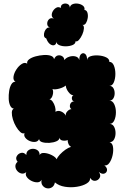

<svg xmlns="http://www.w3.org/2000/svg" viewBox="-20 -833 706 1080"><path d="M289 193Q285 213 271.5 221Q258 229 243.5 226Q229 223 219.5 210.5Q210 198 214 178Q207 192 190.5 192.5Q174 193 157 184.5Q140 176 130.5 162.5Q121 149 128 135Q115 146 101 143Q87 140 77 128.5Q67 117 66.5 102.5Q66 88 79 77Q66 61 74 46Q82 31 98.5 27Q115 23 128 39Q128 21 139.5 12.5Q151 4 165.5 4Q180 4 191.5 12.5Q203 21 203 39Q209 26 229.5 27.5Q250 29 271 39.5Q292 50 299 63Q303 51 317 36Q331 21 348 9Q365 -3 380 -7Q370 -12 365 -23.5Q360 -35 361 -45Q347 -40 332 -42.5Q317 -45 314 -59Q315 -46 298 -38.5Q281 -31 258.5 -29.5Q236 -28 218.5 -33Q201 -38 200 -51Q194 -37 179 -35Q164 -33 148 -39.5Q132 -46 122.5 -58Q113 -70 118 -84Q107 -79 94.5 -90Q82 -101 70.5 -120.5Q59 -140 52.5 -161.5Q46 -183 46.5 -200Q47 -217 58 -222Q45 -223 37.5 -238.5Q30 -254 29 -276.5Q28 -299 31.5 -321.5Q35 -344 44 -359Q53 -374 67 -373Q53 -382 56 -402Q59 -422 72 -442Q85 -462 102 -473Q119 -484 133 -475Q130 -489 144 -499.5Q158 -510 180.5 -516Q203 -522 226 -523.5Q249 -525 265.5 -519.5Q282 -514 284 -500Q292 -518 305 -521Q318 -524 329.5 -517Q341 -510 342 -495Q351 -508 369.5 -514Q388 -520 405 -515.5Q422 -511 426 -495Q426 -521 437 -529.5Q448 -538 459 -529.5Q470 -521 470 -495Q471 -511 490.5 -517Q510 -523 535 -521Q560 -519 578 -510Q596 -501 595 -485Q612 -485 620.5 -464.5Q629 -444 629 -417.5Q629 -391 620.5 -370.5Q612 -350 595 -350Q610 -350 617.5 -337.5Q625 -325 625 -308.5Q625 -292 617.5 -279.5Q610 -267 595 -267Q613 -267 622.5 -247Q632 -227 632 -201.5Q632 -176 623 -156Q614 -136 596 -136Q613 -136 621.5 -120.5Q630 -105 630 -84.5Q630 -64 621.5 -48.5Q613 -33 596 -33Q612 -29 615.5 -7.5Q619 14 613.5 39.5Q608 65 595.5 83Q583 101 567 97Q584 111 582 125Q580 139 566.5 143.5Q553 148 536 134Q549 153 540.5 167.5Q532 182 515.5 184Q499 186 486 167Q490 185 468.5 198.5Q447 212 413 217.5Q379 223 345 217.5Q311 212 289 193ZM402 -262Q387 -262 384.5 -276.5Q382 -291 393 -297Q379 -297 365 -315.5Q351 -334 350 -352Q337 -341 313.5 -334.5Q290 -328 275 -332Q282 -319 276.5 -298.5Q271 -278 258 -274Q268 -273 276.5 -261Q285 -249 289.5 -233Q294 -217 292 -204Q305 -213 322.5 -206.5Q340 -200 351 -182Q347 -194 358.5 -206.5Q370 -219 382 -219Q373 -225 373 -236.5Q373 -248 380.5 -256Q388 -264 402 -262ZM240 -617Q229 -621 227.5 -632Q226 -643 230.5 -655Q235 -667 243.5 -674Q252 -681 263 -677Q246 -683 245.5 -698.5Q245 -714 255.5 -724.5Q266 -735 283 -728Q271 -736 271 -748.5Q271 -761 279 -773Q287 -785 298.5 -790.5Q310 -796 322 -788Q321 -804 333.5 -810Q346 -816 359 -811Q372 -806 373 -790Q375 -804 388.5 -809.5Q402 -815 418.5 -812.5Q435 -810 446.5 -801Q458 -792 455 -777Q467 -776 471.5 -762.5Q476 -749 473.5 -732Q471 -715 463.5 -703Q456 -691 444 -693Q453 -689 452 -673Q451 -657 443 -639Q435 -621 424.5 -609Q414 -597 405 -601Q405 -587 389 -580Q373 -573 351.5 -572.5Q330 -572 313.5 -579Q297 -586 297 -600Q297 -584 286.5 -579.5Q276 -575 262.5 -584Q249 -593 240 -617Z"/></svg>

Font: Rubik Bubbles
Style: Regular
Weight: 400
Designer: Hubert and Fischer, NaN
Foundry: Hubert and Fischer, NaN
Version: Version 2.200